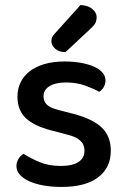

<svg xmlns="http://www.w3.org/2000/svg" viewBox="-20 -725 499 759"><path d="M418 -129Q418 -62 368 -24Q318 14 223 14Q184 14 151 8Q118 2 94.5 -9Q71 -20 58 -35Q45 -50 45 -68Q45 -83 52.5 -96Q60 -109 73 -117Q101 -99 137 -84Q173 -69 221 -69Q266 -69 290 -84.5Q314 -100 314 -129Q314 -154 297.5 -169Q281 -184 249 -192L181 -210Q113 -228 81 -259Q49 -290 49 -344Q49 -373 61 -398.5Q73 -424 96.5 -442.5Q120 -461 155 -471.5Q190 -482 235 -482Q271 -482 300.5 -476.5Q330 -471 351.5 -461.5Q373 -452 385 -438Q397 -424 397 -408Q397 -392 390 -380.5Q383 -369 372 -362Q354 -373 318.5 -386Q283 -399 242 -399Q200 -399 176 -384.5Q152 -370 152 -344Q152 -324 165.5 -311Q179 -298 212 -290L270 -275Q346 -255 382 -221Q418 -187 418 -129ZM298 -705Q328 -704 345 -689.5Q362 -675 362 -658Q362 -641 355 -630.5Q348 -620 331 -605L239 -519Q213 -519 198 -532.5Q183 -546 183 -562Q183 -572 187.5 -580Q192 -588 200 -596Z"/></svg>

Font: Baloo Bhaina 2 Medium
Style: Regular
Weight: 500
Designer: Yesha Goshar, Manish Minz, Shuchita Grover and Ek Type
Foundry: Ek Type
Version: Version 1.640;hotconv 1.0.111;makeotfexe 2.5.65597; ttfautoh